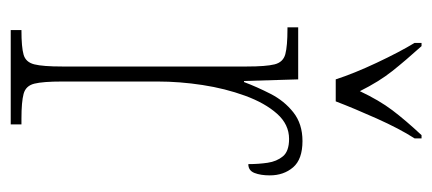

<svg xmlns="http://www.w3.org/2000/svg" viewBox="-244 -562 806 358"><g transform="rotate(90 159.0 -383.0)"><path d="M36 0V-20H37Q68 -20 82 -24Q96 -28 100 -44Q104 -60 104 -96V-440Q104 -476 100 -492Q96 -508 81 -512Q66 -516 34 -516H31V-536H128L131 -435H133Q142 -459 155 -484.5Q168 -510 189.5 -527Q211 -544 243 -544Q277 -544 292 -526.5Q307 -509 307 -483Q307 -466 302.5 -454.5Q298 -443 286 -443Q286 -462 283.5 -479Q281 -496 271.5 -507.5Q262 -519 239 -519Q212 -519 192 -496.5Q172 -474 158.5 -437Q145 -400 138.5 -357.5Q132 -315 132 -274V-96Q132 -60 136 -44Q140 -28 155 -24Q170 -20 201 -20H212V0ZM128 -606Q117 -640 97 -682.5Q77 -725 60 -753V-766H66Q93 -736 112.5 -711.5Q132 -687 150 -651Q167 -687 185.5 -711.5Q204 -736 232 -766H238V-753Q220 -725 201 -682.5Q182 -640 169 -606Z"/></g></svg>

Font: Noto Serif Georgian ExtraCondensed Thin
Style: Regular
Weight: 100
Width: 2
Designer: Monotype Design Team, Akaki Razmadze
Foundry: Google LLC
Version: Version 2.003; ttfautohint (v1.8.4.7-5d5b)